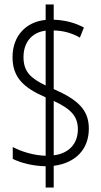

<svg xmlns="http://www.w3.org/2000/svg" viewBox="-20 -780 452 858"><path d="M184 -37V58H220V-39C321 -52 377 -116 377 -205C377 -291 326 -335 220 -382V-644C264 -643 302 -632 337 -612L355 -657C314 -679 270 -690 220 -692V-760H184V-691C97 -683 36 -620 36 -525C36 -434 85 -388 184 -345V-84C132 -85 74 -103 37 -123V-70C73 -52 127 -38 184 -37ZM184 -643V-398C118 -430 85 -459 85 -525C85 -593 125 -636 184 -643ZM220 -86V-329C295 -294 328 -262 328 -202C328 -137 287 -94 220 -86Z"/></svg>

Font: Noto Sans Kannada ExtraCondensed Light
Style: Regular
Weight: 300
Width: 2
Designer: Jelle Bosma - Monotype Design Team
Foundry: Monotype Imaging Inc.
Version: Version 2.005